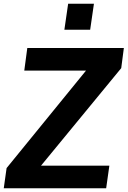

<svg xmlns="http://www.w3.org/2000/svg" viewBox="-44 -1000 678 1020"><path d="M435 -842 455 -980H318L298 -842ZM520 0 537 -120H174L600 -638L614 -745H101L85 -625H413L-9 -107L-24 0Z"/></svg>

Font: Plus Jakarta Sans
Style: Bold Italic
Weight: 700
Italic angle: -8°
Designer: Gumpita Rahayu
Foundry: Tokotype
Version: Version 2.071;gftools[0.9.30]